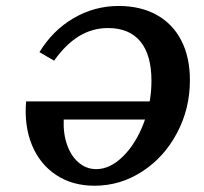

<svg xmlns="http://www.w3.org/2000/svg" viewBox="-20 -602 674 634"><path d="M66.2 -267.2H528L524.7 -207.3H190.4Q188.4 -160.9 201.6 -123.6Q214.7 -86.3 240.1 -64.9Q265.4 -43.5 297.7 -43.5Q343.4 -43.5 385.7 -85.1Q428.1 -126.7 454.1 -194.2Q480.1 -261.7 480.1 -335.3Q480.1 -420.7 443.5 -465.1Q406.8 -509.4 336.6 -509.4Q284.8 -509.4 240.7 -482.4Q196.5 -455.3 158.7 -401.6L110.3 -429.8Q153.9 -501.6 222.9 -541.9Q291.8 -582.3 371.8 -582.3Q444.2 -582.3 497.3 -552.8Q550.4 -523.4 578.8 -468.1Q607.1 -412.8 607.1 -337.1Q607.1 -242.9 564.5 -162.8Q522 -82.6 449.6 -35.7Q377.3 11.3 292 11.3Q219.3 11.3 165.7 -24Q112 -59.4 85.7 -122.5Q59.5 -185.7 66.2 -267.2Z"/></svg>

Font: Playfair Micro SmCond SmLight
Style: Italic
Weight: 360
Width: 4
Italic angle: -15.6°
Designer: Claus Eggers Sørensen
Foundry: Claus Eggers Sørensen
Version: Version 2.203;Glyphs 3.3 (3326)